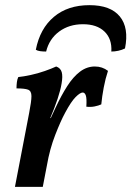

<svg xmlns="http://www.w3.org/2000/svg" viewBox="-20 -725 510 745"><path d="M198 -467Q215 -461 219.5 -445Q224 -429 219 -401Q215 -376 203.5 -341.5Q192 -307 175 -267H177L196 -308Q218 -355 241 -391Q264 -427 290.5 -447Q317 -467 348 -467Q377 -467 399 -450Q389 -420 382.5 -385.5Q376 -351 373 -320Q362 -315 347 -312Q332 -309 315 -311Q317 -343 313 -354.5Q309 -366 301 -366Q291 -366 273.5 -348.5Q256 -331 233 -288Q216 -257 194.5 -202Q173 -147 162 -83L146 0H38L93 -286Q102 -332 102 -352Q102 -372 89 -377Q76 -382 44 -382Q44 -394 45.5 -406Q47 -418 51 -426Q71 -428 99 -434Q127 -440 154 -449.5Q181 -459 198 -467ZM327 -705Q409 -705 445 -661Q481 -617 465 -537Q453 -531 439 -528Q425 -525 412 -525Q415 -574 385.5 -602.5Q356 -631 302 -631Q248 -631 209.5 -602.5Q171 -574 159 -525Q146 -525 135.5 -526.5Q125 -528 119 -532Q135 -614 189 -659.5Q243 -705 327 -705Z"/></svg>

Font: Vollkorn Medium
Style: Italic
Weight: 500
Italic angle: -11°
Designer: Friedrich Althausen
Foundry: Friedrich Althausen
Version: Version 5.000